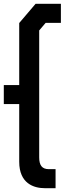

<svg xmlns="http://www.w3.org/2000/svg" viewBox="-20 -780 340 1009"><path d="M81 -333H0V-233H81V70C81 184 157 209 216 209H272V109H237C201 109 186 89 186 47V-620L220 -660H300V-760H167L81 -659Z"/></svg>

Font: Tekex
Style: Regular
Weight: 400
Designer: NC Empire
Foundry: NC Empire
Version: Version 1.001;hotconv 1.0.109;makeotfexe 2.5.65596